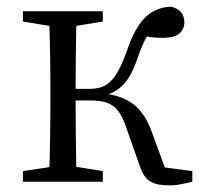

<svg xmlns="http://www.w3.org/2000/svg" viewBox="-20 -548 618 579"><path d="M477 -43 439 -147C413 -219 376 -252 307 -264C349 -279 374 -310 396 -376C405 -403 414 -422 423 -438C439 -435 453 -434 474 -434C516 -434 535 -452 536 -480C536 -505 523 -522 495 -528C430 -524 393 -485 361 -390C328 -300 301 -280 248 -280H208C208 -340 209 -415 210 -470L290 -483V-514H49V-483L129 -470C131 -415 132 -339 132 -286V-228C132 -176 131 -99 129 -44L49 -32V0H290V-32L210 -45C209 -100 208 -179 208 -245H252C312 -245 338 -228 359 -168L401 -49C417 -1 438 11 496 11C514 11 539 5 560 0V-32Z"/></svg>

Font: Source Han Serif K
Style: Regular
Weight: 400
Designer: Ryoko NISHIZUKA 西塚涼子 (kana & ideographs); Frank Grießhammer (Latin, Greek & Cyrillic); Wenlong ZHANG 张文龙 (bopomofo); San
Foundry: Adobe Systems Incorporated
Version: Version 1.001;PS 1.001;hotconv 16.6.54;makeotf.lib2.5.65590